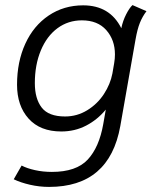

<svg xmlns="http://www.w3.org/2000/svg" viewBox="-20 -517 604 755"><path d="M34 188 65 134Q86 145 117.5 152Q149 159 184 159Q280 159 325 110.5Q370 62 386 -29L396 -86Q363 -46 318.5 -23Q274 0 221 0Q138 0 92.5 -50.5Q47 -101 47 -184Q47 -274 79.5 -345Q112 -416 171.5 -456Q231 -496 307 -496Q412 -496 457 -406Q463 -435 476 -460.5Q489 -486 501 -497L556 -473Q540 -452 530 -427Q520 -402 513 -362L453 -21Q410 218 173 218Q135 218 98 209.5Q61 201 34 188ZM422 -228 429 -269Q432 -286 432 -303Q432 -360 398 -398.5Q364 -437 302 -437Q248 -437 206 -406Q164 -375 140.5 -318.5Q117 -262 117 -190Q117 -129 144 -94Q171 -59 236 -59Q283 -59 323 -83.5Q363 -108 388.5 -147Q414 -186 422 -228Z"/></svg>

Font: Niramit Light
Style: Italic
Weight: 300
Italic angle: -10°
Designer: Katatrad Aksorn Co.,Ltd.
Foundry: Cadson Demak Co.,Ltd.
Version: Version 1.000; ttfautohint (v1.6)